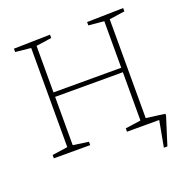

<svg xmlns="http://www.w3.org/2000/svg" viewBox="-148 -831 1104 1132"><g transform="rotate(-20 404.5 -265.0)"><path d="M58 0V-21L155 -35V-657L58 -667V-688L286 -693V-672L189 -658V-366H614V-658L517 -667V-688L745 -693V-672L648 -658V-35L745 -21V0H517V-21L614 -35V-338H189V-35L286 -21V0ZM639 -39 766 -22V-11L711 163H689L719 0H639Z"/></g></svg>

Font: Bitter ExtraLight
Style: Regular
Weight: 200
Designer: Sol Matas, and Bitter project Authors
Foundry: Sol Matas
Version: Version 2.001